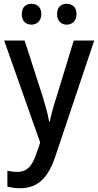

<svg xmlns="http://www.w3.org/2000/svg" viewBox="-20 -753 518 1013"><path d="M95 -679C95 -641 117 -623 146 -623C174 -623 198 -642 198 -679C198 -716 174 -733 146 -733C117 -733 95 -716 95 -679ZM281 -679C281 -642 303 -623 332 -623C360 -623 384 -642 384 -679C384 -716 360 -733 332 -733C303 -733 281 -716 281 -679ZM2 -539 192 -1 172 57C151 121 124 154 71 154C52 154 33 151 19 148V232C37 236 58 240 85 240C185 240 236 180 273 69L477 -539H369L277 -238C262 -192 249 -145 243 -112H239C233 -151 220 -194 207 -238L110 -539Z"/></svg>

Font: Noto Sans Lao SemiCondensed Medium
Style: Regular
Weight: 500
Width: 4
Designer: Monotype Design Team
Foundry: Monotype Imaging Inc.
Version: Version 2.003